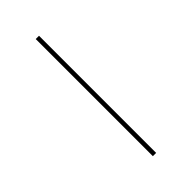

<svg xmlns="http://www.w3.org/2000/svg" viewBox="-300 -839 1159 1159"><g transform="rotate(-45 279.5 -260.0)"><path d="M265 240V-760H293V240Z"/></g></svg>

Font: Noto Serif Ethiopic Thin
Style: Regular
Weight: 250
Version: Version 2.102